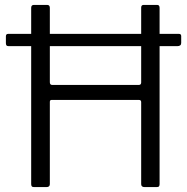

<svg xmlns="http://www.w3.org/2000/svg" viewBox="-20 -762 762 782"><path d="M718 -587Q718 -574 702 -574H16Q9 -574 6.5 -577Q4 -580 4 -586V-614Q4 -624 13 -624H709Q718 -624 718 -615ZM190 -355Q183 -355 183 -347V-12Q183 0 169 0H119Q112 0 109.5 -3Q107 -6 107 -12V-730Q107 -742 118 -742H172Q183 -742 183 -730V-427Q183 -416 193 -416H545Q555 -416 555 -426V-731Q555 -742 565 -742H620Q630 -742 630 -730V-12Q630 -6 627.5 -3Q625 0 618 0H569Q555 0 555 -12V-346Q555 -355 546 -355Z"/></svg>

Font: Libre Franklin Light
Style: Regular
Weight: 300
Designer: Pablo Impallari, Rodrigo Fuenzalida, Nhung Nguyen
Foundry: Impallari Type
Version: Version 3.000